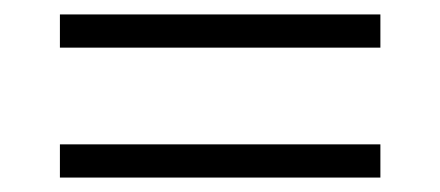

<svg xmlns="http://www.w3.org/2000/svg" viewBox="-20 -446 610 266"><path d="M63 -426H507V-380H63ZM63 -246H507V-200H63Z"/></svg>

Font: Maitree Light
Style: Regular
Weight: 300
Designer: CadsonDemak Team
Foundry: CadsonDemak
Version: Version 1.001